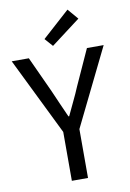

<svg xmlns="http://www.w3.org/2000/svg" viewBox="-96 -925 668 983"><g transform="rotate(-10 238.0 -433.5)"><path d="M196 0V-254L-1 -656H88L173 -471Q189 -435 204 -400Q219 -365 236 -328H240Q257 -365 274 -400Q291 -435 306 -471L390 -656H477L280 -254V0ZM221 -697 184 -739 326 -867 373 -812Z"/></g></svg>

Font: Source Sans Pro
Style: Regular
Weight: 400
Designer: Paul D. Hunt
Foundry: Adobe Systems Incorporated
Version: Version 2.021;PS 2.000;hotconv 1.0.86;makeotf.lib2.5.63406